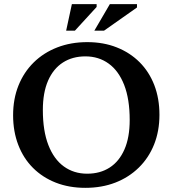

<svg xmlns="http://www.w3.org/2000/svg" viewBox="-20 -891 830 923"><path d="M399.5 -688.5Q477.5 -688.5 541.2 -663.2Q605 -638 651 -592Q697 -546 721.8 -481.8Q746.5 -417.5 746.5 -339Q746.5 -261 720.8 -196.5Q695 -132 647.2 -85.2Q599.5 -38.5 534.5 -13.2Q469.5 12 390 12Q312 12 248.2 -13Q184.5 -38 138.5 -84Q92.5 -130 67.8 -194.5Q43 -259 43 -337Q43 -415.5 68.8 -479.8Q94.5 -544 142 -590.8Q189.5 -637.5 255 -663Q320.5 -688.5 399.5 -688.5ZM399 -56Q461.5 -56 507.2 -85.5Q553 -115 578.2 -172.5Q603.5 -230 603.5 -314Q603.5 -414.5 577 -482.5Q550.5 -550.5 502.5 -585.2Q454.5 -620 390.5 -620Q328.5 -620 282.5 -590.5Q236.5 -561 211.2 -503.5Q186 -446 186 -362Q186 -262 212.5 -193.8Q239 -125.5 287 -90.8Q335 -56 399 -56ZM433.5 -743.5 508 -871H638.5V-855L480 -743.5ZM298 -743.5 325.5 -871H444.5V-857.5L340 -743.5Z"/></svg>

Font: Newsreader 16pt 16pt SemiBold
Style: Regular
Weight: 600
Version: Version 1.003